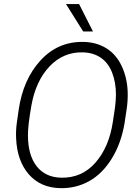

<svg xmlns="http://www.w3.org/2000/svg" viewBox="-20 -930 701 959"><path d="M281.7 9.8Q182.1 7.8 123.8 -59.3Q65.4 -126.5 60.5 -238.8Q58.6 -277.8 64 -316.4L73.7 -383.8Q95.7 -532.7 181.2 -627Q268.6 -723.1 397 -720.7Q462.4 -719.2 511.5 -688.7Q560.5 -658.2 587.9 -599.9Q615.2 -541.5 617.7 -471.7Q619.1 -429.7 613.3 -389.6L602.1 -314.5Q585 -213.9 538.8 -138.7Q492.7 -63.5 426.8 -26.1Q360.8 11.2 281.7 9.8ZM554.7 -395Q558.6 -425.8 559.1 -457.5Q559.1 -517.1 540.5 -565.9Q522 -614.7 484.6 -640.9Q447.3 -667 394 -668.5Q296.4 -670.9 227.5 -598.4Q158.7 -525.9 136.7 -402.3Q119.1 -302.2 119.6 -254.4Q119.6 -155.8 162.8 -100.1Q206.1 -44.4 284.7 -42.5Q388.7 -40 456.8 -117.7Q524.9 -195.3 543.9 -322.8ZM444.3 -772.9H395.5L309.6 -909.7H375Z"/></svg>

Font: TypoPRO Roboto
Style: Italic
Weight: 300
Italic angle: -12°
Designer: Google
Version: Version 2.136; 2016